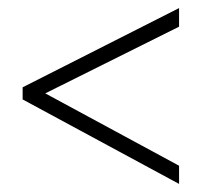

<svg xmlns="http://www.w3.org/2000/svg" viewBox="-20 -594 501 475"><path d="M423 -139V-184L92 -363L423 -528V-574L36 -378V-348Z"/></svg>

Font: Noto Sans Armenian Condensed ExtraLight
Style: Regular
Weight: 200
Width: 3
Designer: Monotype Design Team
Foundry: Monotype Imaging Inc.
Version: Version 2.008